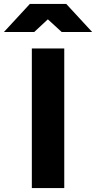

<svg xmlns="http://www.w3.org/2000/svg" viewBox="-84 -963 492 983"><path d="M245 0H79V-715H245ZM388 -799H232L161 -864L91 -799H-64L69 -943H255Z"/></svg>

Font: Wix Madefor Text ExtraBold
Style: Regular
Weight: 800
Designer: Dalton Maag Ltd
Foundry: Dalton Maag Ltd
Version: Version 3.100